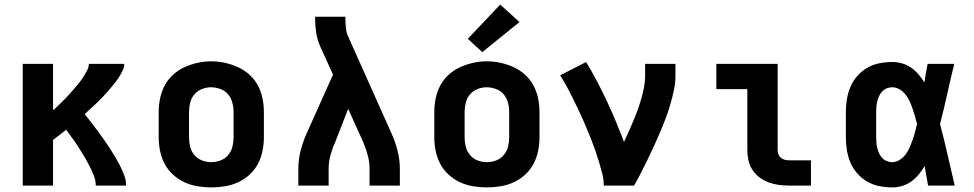

<svg xmlns="http://www.w3.org/2000/svg" viewBox="-20 -808 4240 836"><path d="M79 0V-530H211V-328Q221 -336 230 -345Q239 -354 248.5 -363Q258 -372 267 -381.5Q276 -391 284.5 -400.5Q293 -410 301.5 -420Q310 -430 318.5 -440Q327 -450 334.5 -460.5Q342 -471 348.5 -482Q355 -493 361 -505Q367 -517 367 -530H521Q521 -516 515 -503Q509 -490 501.5 -477.5Q494 -465 485.5 -454Q477 -443 468 -432Q459 -421 449.5 -410.5Q440 -400 430.5 -389.5Q421 -379 411 -369Q401 -359 390.5 -349.5Q380 -340 369.5 -330.5Q359 -321 349 -311Q363 -293 377 -275Q391 -257 404.5 -239Q418 -221 431 -202.5Q444 -184 456.5 -165Q469 -146 480.5 -126.5Q492 -107 502.5 -86.5Q513 -66 521 -44.5Q529 -23 529 0H397Q397 -23 388 -45Q379 -67 368.5 -87.5Q358 -108 346 -128Q334 -148 321.5 -167.5Q309 -187 295.5 -205.5Q282 -224 268 -243Q254 -232 240 -221Q226 -210 211 -199V0Z M900 8Q870 8 840 3Q810 -2 783 -14.5Q756 -27 733.5 -47.5Q711 -68 697 -94.5Q683 -121 677 -150.5Q671 -180 671 -210V-320Q671 -350 677 -379.5Q683 -409 697 -435.5Q711 -462 733.5 -482.5Q756 -503 783.5 -515.5Q811 -528 840.5 -534.5Q870 -541 900 -541Q930 -541 959.5 -534.5Q989 -528 1016.5 -515.5Q1044 -503 1066.5 -482.5Q1089 -462 1103 -435.5Q1117 -409 1123 -379.5Q1129 -350 1129 -320V-210Q1129 -180 1123 -150.5Q1117 -121 1103 -94.5Q1089 -68 1066.5 -47.5Q1044 -27 1017 -14.5Q990 -2 960 3Q930 8 900 8ZM900 -102Q921 -102 940.5 -109.5Q960 -117 973.5 -133Q987 -149 992 -169Q997 -189 997 -210V-320Q997 -341 991.5 -361.5Q986 -382 973 -397.5Q960 -413 939.5 -420.5Q919 -428 899 -428Q878 -428 858.5 -420Q839 -412 826 -396.5Q813 -381 808 -360.5Q803 -340 803 -320V-210Q803 -189 808 -169Q813 -149 826.5 -133Q840 -117 859.5 -109.5Q879 -102 900 -102Z M1279 0V-74Q1279 -114 1289.5 -154Q1300 -194 1317 -231L1430 -483L1375 -604Q1362 -633 1357 -664.5Q1352 -696 1352 -728V-735H1484V-728Q1484 -708 1486 -687.5Q1488 -667 1496 -649L1683 -231Q1700 -194 1710.5 -154Q1721 -114 1721 -74V0H1589V-74Q1589 -100 1582.5 -126.5Q1576 -153 1566 -178Q1565 -180 1564 -182Q1563 -184 1563 -186L1496 -334L1439 -188Q1433 -175 1428 -161Q1423 -147 1419 -132.5Q1415 -118 1413 -103Q1411 -88 1411 -74V0Z M2100 8Q2070 8 2040 3Q2010 -2 1983 -14.5Q1956 -27 1933.5 -47.5Q1911 -68 1897 -94.5Q1883 -121 1877 -150.5Q1871 -180 1871 -210V-320Q1871 -350 1877 -379.5Q1883 -409 1897 -435.5Q1911 -462 1933.5 -482.5Q1956 -503 1983.5 -515.5Q2011 -528 2040.5 -534.5Q2070 -541 2100 -541Q2130 -541 2159.5 -534.5Q2189 -528 2216.5 -515.5Q2244 -503 2266.5 -482.5Q2289 -462 2303 -435.5Q2317 -409 2323 -379.5Q2329 -350 2329 -320V-210Q2329 -180 2323 -150.5Q2317 -121 2303 -94.5Q2289 -68 2266.5 -47.5Q2244 -27 2217 -14.5Q2190 -2 2160 3Q2130 8 2100 8ZM2100 -102Q2121 -102 2140.5 -109.5Q2160 -117 2173.5 -133Q2187 -149 2192 -169Q2197 -189 2197 -210V-320Q2197 -341 2191.5 -361.5Q2186 -382 2173 -397.5Q2160 -413 2139.5 -420.5Q2119 -428 2099 -428Q2078 -428 2058.5 -420Q2039 -412 2026 -396.5Q2013 -381 2008 -360.5Q2003 -340 2003 -320V-210Q2003 -189 2008 -169Q2013 -149 2026.5 -133Q2040 -117 2059.5 -109.5Q2079 -102 2100 -102ZM2080 -581 2017 -639 2158 -788 2242 -712Z M2609 0Q2609 -26 2602.5 -51.5Q2596 -77 2588.5 -102Q2581 -127 2572.5 -151.5Q2564 -176 2554.5 -200Q2545 -224 2535 -248Q2525 -272 2514.5 -295.5Q2504 -319 2492.5 -342.5Q2481 -366 2469.5 -389.5Q2458 -413 2445.5 -435.5Q2433 -458 2419 -480L2532 -538Q2557 -497 2579.5 -454Q2602 -411 2622.5 -367.5Q2643 -324 2661.5 -279.5Q2680 -235 2697 -190Q2708 -213 2718 -236Q2728 -259 2738 -282.5Q2748 -306 2756.5 -329.5Q2765 -353 2772 -377.5Q2779 -402 2784 -427Q2789 -452 2789 -477V-530H2921V-477Q2921 -445 2914 -413.5Q2907 -382 2898 -351Q2889 -320 2877.5 -290Q2866 -260 2853.5 -230.5Q2841 -201 2827.5 -172Q2814 -143 2800 -114Q2786 -85 2771.5 -56.5Q2757 -28 2741 0Z M3415 0Q3393 0 3370.5 -3Q3348 -6 3326.5 -14Q3305 -22 3287 -35.5Q3269 -49 3256.5 -68Q3244 -87 3239 -109.5Q3234 -132 3234 -155V-420H3099V-530H3366V-155Q3366 -145 3369.5 -136Q3373 -127 3380 -121Q3387 -115 3396.5 -112.5Q3406 -110 3415 -110H3511V0Z M3865 8Q3837 8 3809 2.5Q3781 -3 3756.5 -17Q3732 -31 3713 -52.5Q3694 -74 3683 -100Q3672 -126 3667.5 -154Q3663 -182 3663 -210V-320Q3663 -348 3667.5 -376Q3672 -404 3683 -430Q3694 -456 3713 -477.5Q3732 -499 3756.5 -513Q3781 -527 3809 -532.5Q3837 -538 3865 -538Q3887 -538 3908 -532Q3929 -526 3947 -513.5Q3965 -501 3979.5 -484Q3994 -467 4005 -449Q4008 -469 4011.5 -489.5Q4015 -510 4019 -530H4135Q4119 -465 4104.5 -399Q4090 -333 4073 -268Q4091 -201 4106 -134Q4121 -67 4137 0H4021Q4017 -21 4013.5 -42.5Q4010 -64 4006 -85Q3995 -66 3980.5 -48.5Q3966 -31 3948 -18Q3930 -5 3908.5 1.5Q3887 8 3865 8ZM3865 -102Q3882 -102 3897.5 -112Q3913 -122 3923.5 -136Q3934 -150 3941 -166.5Q3948 -183 3954 -200Q3960 -217 3964.5 -234Q3969 -251 3973 -268Q3969 -285 3964 -301.5Q3959 -318 3953.5 -334.5Q3948 -351 3941 -366.5Q3934 -382 3923 -396Q3912 -410 3897 -419Q3882 -428 3865 -428Q3853 -428 3841.5 -423.5Q3830 -419 3821.5 -410Q3813 -401 3808 -390Q3803 -379 3800 -367.5Q3797 -356 3796 -344Q3795 -332 3795 -320V-210Q3795 -198 3796 -186Q3797 -174 3800 -162.5Q3803 -151 3808 -140Q3813 -129 3821.5 -120Q3830 -111 3841.5 -106.5Q3853 -102 3865 -102Z"/></svg>

Font: Iosevka Curly XBdEx
Style: Regular
Weight: 800
Width: 7
Monospace: yes
Designer: Belleve Invis
Foundry: Belleve Invis
Version: Version 11.1.0; ttfautohint (v1.8.3)